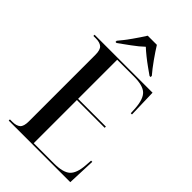

<svg xmlns="http://www.w3.org/2000/svg" viewBox="-272 -1030 1129 1129"><g transform="rotate(45 293.0 -465.5)"><path d="M32 0V-10H53Q86 -10 102.5 -24.5Q119 -39 119 -80V-634Q119 -675 102.5 -689.5Q86 -704 53 -704H32V-714H514L519 -538H509L507 -577Q502 -650 472.5 -677Q443 -704 370 -704H230V-379H461V-369H230V-10H398Q473 -10 503 -37Q533 -64 538 -134L541 -176H551L544 0ZM149 -781Q175 -811 205.5 -854Q236 -897 257 -931H333Q354 -897 384.5 -854Q415 -811 441 -781V-771H432Q415 -783 389 -801.5Q363 -820 337.5 -840.5Q312 -861 295 -877Q268 -851 227.5 -821.5Q187 -792 158 -771H149Z"/></g></svg>

Font: Noto Serif Display SemiCondensed Medium
Style: Regular
Weight: 500
Width: 4
Designer: Monotype Design Team
Foundry: Monotype Imaging Inc.
Version: Version 2.009